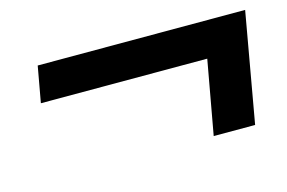

<svg xmlns="http://www.w3.org/2000/svg" viewBox="-53 -550 769 515"><g transform="rotate(-15 332.0 -292.5)"><path d="M523 -345H61L79 -445H655L601 -140H486Z"/></g></svg>

Font: Bai Jamjuree SemiBold
Style: Italic
Weight: 600
Italic angle: -10°
Version: Version 1.000; ttfautohint (v1.6)